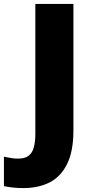

<svg xmlns="http://www.w3.org/2000/svg" viewBox="-99 -734 471 978"><path d="M21 224Q-12 224 -36.5 221Q-61 218 -79 214V64Q-63 67 -45.5 70.5Q-28 74 -8 74Q27 74 46 60Q65 46 73 17.5Q81 -11 81 -53V-714H275V-70Q275 37 242.5 102Q210 167 153 195.5Q96 224 21 224Z"/></svg>

Font: Noto Sans Cham Black
Style: Regular
Weight: 900
Version: Version 2.002